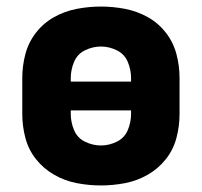

<svg xmlns="http://www.w3.org/2000/svg" viewBox="-20 -558 616 586"><path d="M288 8Q325 8 361.5 1Q398 -6 430.5 -24.5Q463 -43 486 -72Q509 -101 518.5 -137Q528 -173 528 -210V-320Q528 -357 518.5 -393Q509 -429 486 -458.5Q463 -488 430.5 -506Q398 -524 361.5 -531Q325 -538 288 -538Q251 -538 214.5 -531Q178 -524 145.5 -506Q113 -488 90 -458.5Q67 -429 57.5 -393Q48 -357 48 -320V-210Q48 -173 57.5 -137Q67 -101 90 -72Q113 -43 145.5 -24.5Q178 -6 214.5 1Q251 8 288 8ZM288 -114Q263 -114 239.5 -125.5Q216 -137 206 -161Q196 -185 196 -210V-221H380V-210Q380 -185 370 -161Q360 -137 336.5 -125.5Q313 -114 288 -114ZM380 -309H196V-320Q196 -345 206 -369Q216 -393 239.5 -404.5Q263 -416 288 -416Q313 -416 336.5 -404.5Q360 -393 370 -369Q380 -345 380 -320Z"/></svg>

Font: Iosevka Sparkle Heavy
Style: Regular
Weight: 900
Designer: Belleve Invis
Foundry: Belleve Invis
Version: Version 4.5.0; ttfautohint (v1.8.3)